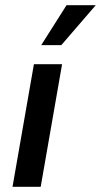

<svg xmlns="http://www.w3.org/2000/svg" viewBox="-20 -716 387 736"><path d="M28 0 110 -470H218L136 0ZM138 -543 235 -696H347L215 -543Z"/></svg>

Font: Celebes SemiBold
Style: Italic
Weight: 600
Italic angle: -10°
Designer: Anugrah Pasau
Foundry: Lafontype
Version: Version 1.000; ttfautohint (v1.8.4)